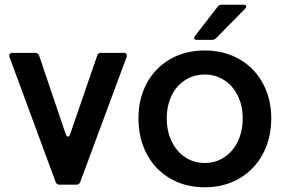

<svg xmlns="http://www.w3.org/2000/svg" viewBox="-20 -783 1212 814"><path d="M233 0Q220 0 216 -11L20 -542Q19 -544 19 -547Q19 -552 22.5 -555.5Q26 -559 32 -559H130Q141 -559 146 -547L259 -213Q262 -204 268 -204Q274 -204 277 -213L392 -547Q395 -559 408 -559H505Q513 -559 516 -554Q519 -549 517 -542L320 -11Q315 0 304 0Z M567 -282Q567 -365 602.5 -430.5Q638 -496 702 -532.5Q766 -569 848 -569Q930 -569 994 -532.5Q1058 -496 1094 -430.5Q1130 -365 1130 -282Q1130 -197 1094.5 -130.5Q1059 -64 995 -26.5Q931 11 848 11Q766 11 702 -26Q638 -63 602.5 -129.5Q567 -196 567 -282ZM1009 -282Q1009 -334 988.5 -376.5Q968 -419 931 -443Q894 -467 848 -467Q802 -467 765 -443.5Q728 -420 707.5 -377.5Q687 -335 687 -282Q687 -226 708 -183Q729 -140 765.5 -116Q802 -92 848 -92Q894 -92 931 -116.5Q968 -141 988.5 -184Q1009 -227 1009 -282ZM815 -614Q803 -614 803 -622Q803 -625 807 -631L903 -755Q908 -763 920 -763H1012Q1024 -763 1024 -755Q1024 -751 1019 -746L896 -621Q889 -614 879 -614Z"/></svg>

Font: Open Sauce Two SemiBold
Style: Regular
Weight: 600
Designer: Alfredo Marco Pradil
Foundry: Creative Sauce Fz LLC
Version: Version 1.477